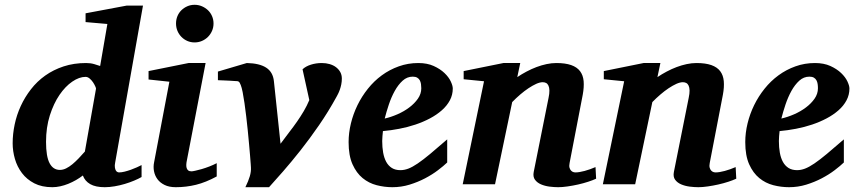

<svg xmlns="http://www.w3.org/2000/svg" viewBox="-20 -760 3541 792"><path d="M376 -394Q376.5 -396 373 -403.8Q369.6 -411.6 363.8 -420.4Q357.9 -429.2 349.9 -436Q341.8 -442.9 333 -442.9Q306.6 -442.9 278.1 -423.3Q249.5 -403.8 225.3 -368.4Q201.2 -333 185.5 -283.7Q169.9 -234.4 169.9 -174.8Q169.9 -114.3 184.6 -86.7Q199.2 -59.1 227.1 -59.1Q239.7 -59.1 252.7 -65.4Q265.6 -71.8 278.6 -82.5Q291.5 -93.3 304.4 -106.7Q317.4 -120.1 330.1 -134.8ZM455.1 -89.8Q452.6 -77.6 453.9 -69.6Q455.1 -61.5 457.8 -56.9Q460.4 -52.2 464.4 -50.5Q468.3 -48.8 471.2 -48.8Q481.4 -48.8 494.1 -52Q506.8 -55.2 519.8 -59.8Q532.7 -64.5 544.2 -69.6Q555.7 -74.7 564 -79.1V-29.8Q551.3 -22.5 533.2 -14.9Q515.1 -7.3 494.6 -1.2Q474.1 4.9 452.9 8.5Q431.6 12.2 412.1 12.2Q374 12.2 352.1 -0.5Q330.1 -13.2 321.8 -36.1Q308.6 -25.9 293.2 -17.1Q277.8 -8.3 261.5 -1.7Q245.1 4.9 228.5 8.5Q211.9 12.2 195.8 12.2Q152.3 12.2 121.3 -3.9Q90.3 -20 70.6 -46.1Q50.8 -72.3 41.5 -104.5Q32.2 -136.7 32.2 -168.9Q32.2 -207 40.5 -246.6Q48.8 -286.1 65.7 -322.8Q82.5 -359.4 107.7 -391.8Q132.8 -424.3 166.5 -448.2Q200.2 -472.2 242.4 -486.1Q284.7 -500 335 -500Q353.5 -500 368.4 -495.6Q383.3 -491.2 393.1 -487.8L422.9 -661.1L333 -668.9V-705.1L502 -736.8H569.8Z M874 -32.2Q829.1 -7.8 788.6 2.2Q748 12.2 705.1 12.2Q677.7 12.2 658.9 2.9Q640.1 -6.3 629.4 -21Q618.7 -35.6 615.2 -54Q611.8 -72.3 615.7 -90.8L678.7 -422.9L592.8 -432.1V-466.8L757.8 -500H828.1L751 -99.1Q749 -90.3 748.5 -82Q748 -73.7 749.8 -67.4Q751.5 -61 756.3 -57.1Q761.2 -53.2 770 -53.2Q773.9 -53.2 785.4 -55.7Q796.9 -58.1 812 -62.5Q827.1 -66.9 843.5 -73.2Q859.9 -79.6 874 -86.9ZM860.8 -663.1Q860.8 -647 854.7 -632.8Q848.6 -618.7 837.9 -607.9Q827.1 -597.2 813 -591.1Q798.8 -585 782.7 -585Q766.6 -585 752.7 -591.1Q738.8 -597.2 728.3 -607.9Q717.8 -618.7 711.9 -632.8Q706.1 -647 706.1 -663.1Q706.1 -679.2 711.9 -693.4Q717.8 -707.5 728.3 -717.8Q738.8 -728 752.7 -734.1Q766.6 -740.2 782.7 -740.2Q798.8 -740.2 813 -734.1Q827.1 -728 837.9 -717.8Q848.6 -707.5 854.7 -693.4Q860.8 -679.2 860.8 -663.1Z M1390.1 -436Q1390.1 -423.3 1387.7 -411.6Q1385.3 -399.9 1381.8 -390.1Q1378.4 -380.4 1374.5 -372.8Q1370.6 -365.2 1368.2 -360.8Q1334.5 -299.3 1295.9 -243.4Q1257.3 -187.5 1219.5 -139.6Q1181.6 -91.8 1147.9 -53.2Q1114.3 -14.6 1089.8 12.2H992.2Q1004.9 -13.7 1010.5 -33Q1016.1 -52.2 1015.1 -68.8Q1015.1 -70.3 1014.2 -83.7Q1013.2 -97.2 1011.5 -118.2Q1009.8 -139.2 1007.3 -166.3Q1004.9 -193.4 1002 -222.2Q999 -251 995.6 -280.3Q992.2 -309.6 988.5 -334.7Q984.9 -359.9 981 -379.6Q977.1 -399.4 973.1 -409.2Q970.7 -414.6 969 -418Q967.3 -421.4 964.8 -423.1Q962.4 -424.8 958.5 -425.3Q954.6 -425.8 947.8 -425.8Q937.5 -426.3 926.3 -427.2Q916.5 -427.7 904.1 -428.2Q891.6 -428.7 878.9 -429.2V-464.8L998 -500Q1049.8 -499 1077.9 -481Q1106 -462.9 1109.9 -424.8L1137.2 -167Q1155.3 -191.9 1172.6 -214.1Q1189.9 -236.3 1205.1 -258.1Q1220.2 -279.8 1233.2 -301.8Q1246.1 -323.7 1255.9 -347.2L1228 -474.1Q1240.7 -486.3 1262.2 -493.2Q1283.7 -500 1307.1 -500Q1324.7 -500 1339.8 -495.6Q1355 -491.2 1366.2 -482.7Q1377.4 -474.1 1383.8 -462.4Q1390.1 -450.7 1390.1 -436Z M1717.8 -396Q1717.8 -404.8 1716.6 -413.3Q1715.3 -421.9 1711.7 -428.7Q1708 -435.5 1700.9 -439.7Q1693.8 -443.8 1682.6 -443.8Q1659.2 -443.8 1640.9 -427.2Q1622.6 -410.6 1608.4 -385Q1594.2 -359.4 1584 -328.9Q1573.7 -298.3 1566.9 -271Q1592.8 -276.9 1619.6 -288.6Q1646.5 -300.3 1668.2 -316.7Q1689.9 -333 1703.9 -353Q1717.8 -373 1717.8 -396ZM1847.7 -395Q1847.7 -368.7 1835.7 -346.2Q1823.7 -323.7 1802.7 -305.2Q1781.7 -286.6 1753.7 -271.7Q1725.6 -256.8 1693.6 -246.1Q1661.6 -235.4 1627.2 -228.8Q1592.8 -222.2 1559.6 -219.2Q1558.6 -210 1557.6 -198.2Q1556.6 -186.5 1556.6 -178.2Q1556.6 -152.3 1560.5 -130.4Q1564.5 -108.4 1573.2 -92.3Q1582 -76.2 1596.4 -67.1Q1610.8 -58.1 1631.8 -58.1Q1647.9 -58.1 1664.6 -64.5Q1681.2 -70.8 1703.1 -85.7Q1725.1 -100.6 1754.4 -125Q1783.7 -149.4 1824.7 -185.1V-89.8Q1810.1 -75.7 1786.6 -57.9Q1763.2 -40 1733.4 -24.4Q1703.6 -8.8 1669.4 1.7Q1635.3 12.2 1598.6 12.2Q1565.9 12.2 1533.7 3.9Q1501.5 -4.4 1475.8 -25.4Q1450.2 -46.4 1434.1 -82.3Q1418 -118.2 1418 -173.8Q1418 -211.9 1427.5 -251Q1437 -290 1454.6 -326.2Q1472.2 -362.3 1497.6 -394Q1522.9 -425.8 1554.9 -449.2Q1586.9 -472.7 1625 -486.3Q1663.1 -500 1705.6 -500Q1742.2 -500 1769 -487.8Q1795.9 -475.6 1813.5 -458.7Q1831.1 -441.9 1839.4 -424.1Q1847.7 -406.2 1847.7 -395Z M2439 -22.9Q2425.8 -16.6 2406.2 -10.3Q2386.7 -3.9 2365 1Q2343.3 5.9 2321.5 9Q2299.8 12.2 2282.7 12.2Q2266.1 12.2 2246.8 9.8Q2227.5 7.3 2211.7 0.5Q2195.8 -6.3 2186.8 -18.6Q2177.7 -30.8 2181.6 -50.8L2242.7 -356Q2246.6 -374 2246.3 -386.5Q2246.1 -398.9 2242.4 -406.7Q2238.8 -414.6 2232.7 -417.7Q2226.6 -420.9 2218.8 -420.9Q2207 -420.9 2191.9 -414.1Q2176.8 -407.2 2159.9 -396Q2143.1 -384.8 2125.7 -369.9Q2108.4 -355 2092.8 -338.9L2022 0H1888.7L1976.6 -424.8L1892.6 -433.1V-466.8L2056.6 -500H2126L2113.8 -441.9Q2131.8 -454.1 2152.1 -464.8Q2172.4 -475.6 2193.1 -483.4Q2213.9 -491.2 2234.6 -495.6Q2255.4 -500 2274.9 -500Q2312 -500 2336.2 -491.5Q2360.4 -482.9 2372.8 -466.3Q2385.3 -449.7 2387.5 -425.3Q2389.6 -400.9 2383.8 -369.1L2329.6 -87.9Q2327.1 -75.7 2329.3 -68.1Q2331.5 -60.5 2335.7 -56.2Q2339.8 -51.8 2344.7 -50.3Q2349.6 -48.8 2353.5 -48.8Q2369.1 -48.8 2391.6 -54.9Q2414.1 -61 2436.5 -70.8Z M3017.1 -22.9Q3003.9 -16.6 2984.4 -10.3Q2964.8 -3.9 2943.1 1Q2921.4 5.9 2899.7 9Q2877.9 12.2 2860.8 12.2Q2844.2 12.2 2825 9.8Q2805.7 7.3 2789.8 0.5Q2773.9 -6.3 2764.9 -18.6Q2755.9 -30.8 2759.8 -50.8L2820.8 -356Q2824.7 -374 2824.5 -386.5Q2824.2 -398.9 2820.6 -406.7Q2816.9 -414.6 2810.8 -417.7Q2804.7 -420.9 2796.9 -420.9Q2785.2 -420.9 2770 -414.1Q2754.9 -407.2 2738 -396Q2721.2 -384.8 2703.9 -369.9Q2686.5 -355 2670.9 -338.9L2600.1 0H2466.8L2554.7 -424.8L2470.7 -433.1V-466.8L2634.8 -500H2704.1L2691.9 -441.9Q2710 -454.1 2730.2 -464.8Q2750.5 -475.6 2771.2 -483.4Q2792 -491.2 2812.7 -495.6Q2833.5 -500 2853 -500Q2890.1 -500 2914.3 -491.5Q2938.5 -482.9 2950.9 -466.3Q2963.4 -449.7 2965.6 -425.3Q2967.8 -400.9 2961.9 -369.1L2907.7 -87.9Q2905.3 -75.7 2907.5 -68.1Q2909.7 -60.5 2913.8 -56.2Q2918 -51.8 2922.9 -50.3Q2927.7 -48.8 2931.6 -48.8Q2947.3 -48.8 2969.7 -54.9Q2992.2 -61 3014.6 -70.8Z M3354 -396Q3354 -404.8 3352.8 -413.3Q3351.6 -421.9 3347.9 -428.7Q3344.2 -435.5 3337.2 -439.7Q3330.1 -443.8 3318.8 -443.8Q3295.4 -443.8 3277.1 -427.2Q3258.8 -410.6 3244.6 -385Q3230.5 -359.4 3220.2 -328.9Q3210 -298.3 3203.1 -271Q3229 -276.9 3255.9 -288.6Q3282.7 -300.3 3304.4 -316.7Q3326.2 -333 3340.1 -353Q3354 -373 3354 -396ZM3483.9 -395Q3483.9 -368.7 3471.9 -346.2Q3460 -323.7 3439 -305.2Q3418 -286.6 3389.9 -271.7Q3361.8 -256.8 3329.8 -246.1Q3297.9 -235.4 3263.4 -228.8Q3229 -222.2 3195.8 -219.2Q3194.8 -210 3193.8 -198.2Q3192.9 -186.5 3192.9 -178.2Q3192.9 -152.3 3196.8 -130.4Q3200.7 -108.4 3209.5 -92.3Q3218.3 -76.2 3232.7 -67.1Q3247.1 -58.1 3268.1 -58.1Q3284.2 -58.1 3300.8 -64.5Q3317.4 -70.8 3339.4 -85.7Q3361.3 -100.6 3390.6 -125Q3419.9 -149.4 3460.9 -185.1V-89.8Q3446.3 -75.7 3422.9 -57.9Q3399.4 -40 3369.6 -24.4Q3339.8 -8.8 3305.7 1.7Q3271.5 12.2 3234.9 12.2Q3202.1 12.2 3169.9 3.9Q3137.7 -4.4 3112.1 -25.4Q3086.4 -46.4 3070.3 -82.3Q3054.2 -118.2 3054.2 -173.8Q3054.2 -211.9 3063.7 -251Q3073.2 -290 3090.8 -326.2Q3108.4 -362.3 3133.8 -394Q3159.2 -425.8 3191.2 -449.2Q3223.1 -472.7 3261.2 -486.3Q3299.3 -500 3341.8 -500Q3378.4 -500 3405.3 -487.8Q3432.1 -475.6 3449.7 -458.7Q3467.3 -441.9 3475.6 -424.1Q3483.9 -406.2 3483.9 -395Z"/></svg>

Font: Charis SIL
Style: Bold Italic
Weight: 700
Italic angle: -11°
Foundry: SIL International
Version: Version 4.112